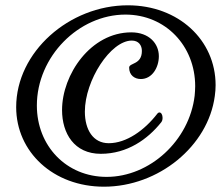

<svg xmlns="http://www.w3.org/2000/svg" viewBox="-20 -705 833 724"><path d="M790 -343C792 -357 793 -371 793 -384C793 -554 653 -685 462 -685C241 -685 41 -509 41 -301C41 -132 181 -1 372 -1C578 -1 765 -154 790 -343ZM714 -344C694 -175 545 -38 382 -38C230 -38 119 -155 119 -307C119 -492 277 -650 453 -650C604 -650 716 -532 716 -380C716 -368 715 -356 714 -344ZM588 -244C592 -249 593 -255 593 -261C593 -272 588 -281 581 -281C579 -281 576 -280 573 -276C525 -214 457 -165 390 -165C331 -165 300 -216 300 -284C300 -402 397 -552 477 -552C503 -552 515 -534 515 -513C515 -460 467 -469 467 -450C467 -421 488 -407 511 -407C554 -407 579 -451 579 -493C579 -541 542 -583 475 -583C322 -583 214 -424 214 -290C214 -202 260 -125 360 -125C460 -125 537 -180 588 -244Z"/></svg>

Font: Playball
Style: Regular
Weight: 400
Designer: Robert E. Leuschke
Foundry: Robert E. Leuschke
Version: Version 1.001